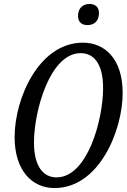

<svg xmlns="http://www.w3.org/2000/svg" viewBox="-20 -941 644 972"><path d="M423 -814C451 -814 481 -829 481 -875C481 -907 460 -921 433 -921C400 -921 375 -900 375 -860C375 -828 395 -814 423 -814ZM256 11C483 11 601 -282 601 -470C601 -646 508 -725 400 -725C177 -725 54 -443 54 -247C54 -79 141 11 256 11ZM266 -43C201 -43 152 -96 152 -220C152 -379 233 -672 388 -672C456 -672 502 -617 502 -495C502 -335 423 -43 266 -43Z"/></svg>

Font: Noto Serif ExtraCondensed
Style: Italic
Weight: 400
Width: 2
Italic angle: -12°
Designer: Monotype Design Team
Foundry: Monotype Imaging Inc.
Version: Version 2.014